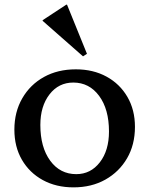

<svg xmlns="http://www.w3.org/2000/svg" viewBox="-20 -795 644 828"><path d="M297 13Q222 13 164.5 -18.5Q107 -50 74.5 -106Q42 -162 42 -236Q42 -312 76 -371Q110 -430 169.5 -463Q229 -496 307 -496Q382 -496 439.5 -464.5Q497 -433 529.5 -377Q562 -321 562 -248Q562 -171 528 -112.5Q494 -54 434.5 -20.5Q375 13 297 13ZM309 -44Q371 -44 410.5 -95Q450 -146 450 -228Q450 -324 407.5 -381.5Q365 -439 296 -439Q233 -439 193.5 -388Q154 -337 154 -256Q154 -160 196.5 -102Q239 -44 309 -44ZM338 -552 164 -705V-708L266 -775H269L355 -563Z"/></svg>

Font: Platypi
Style: Regular
Weight: 400
Designer: David Sargent
Foundry: Bolt Cutter Type
Version: Version 1.200; ttfautohint (v1.8.4.7-5d5b)